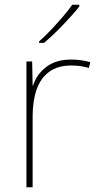

<svg xmlns="http://www.w3.org/2000/svg" viewBox="-20 -786 415 806"><path d="M278 -536Q302 -536 321.5 -533Q341 -530 359 -525L353 -501Q334 -506 317.5 -508.5Q301 -511 278 -511Q223 -511 187 -485Q151 -459 134 -411Q117 -363 117 -297V0H91V-528H115L117 -427H119Q133 -473 173.5 -504.5Q214 -536 278 -536ZM313 -759Q300 -742 282.5 -722.5Q265 -703 245.5 -682.5Q226 -662 205.5 -642.5Q185 -623 165 -606H144V-612Q167 -632 193.5 -660Q220 -688 244.5 -716.5Q269 -745 283 -766H313Z"/></svg>

Font: Noto Sans Cham Thin
Style: Regular
Weight: 250
Version: Version 2.002